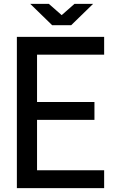

<svg xmlns="http://www.w3.org/2000/svg" viewBox="-20 -970 597 990"><path d="M517 -780V-688H171V-444H467V-352H171V-92H517V0H67V-780ZM232 -950 298 -892 364 -950H460L347 -840H249L136 -950Z"/></svg>

Font: Cooper Hewitt
Style: Regular
Weight: 707
Designer: Village Type and Design LLC
Foundry: Cooper Hewitt Smithsonian Design Museum
Version: 1.000